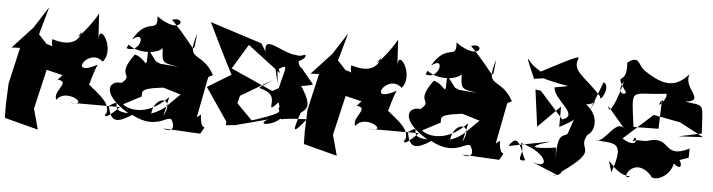

<svg xmlns="http://www.w3.org/2000/svg" viewBox="-64 -790 3945 1062"><g transform="rotate(5 1908.5 -259.5)"><path d="M254 -205C330 -198 229 -140 256 -93C303 -168 457 -70 327 -84H609C489 40 546 -84 532 -27C563 -92 508 -130 399 -216C434 -136 424 -212 467 -307C302 -218 408 -403 493 -326C559 -403 452 -550 459 -441L450 -591C423 -529 300 -393 365 -482C340 -375 211 -424 205 -426C187 -325 349 -349 167 -399L297 -265L129 -446L172 -600L95 -480L-16 -360L31 -362L-15 -161L-20 -44L-19 31L168 80L137 -34L188 -254L278 -232Z M1038 -64 1082 -292 1107 -305C1033 -439 946 -356 1000 -526C984 -391 1012 -431 855 -590C937 -620 916 -501 773 -602C785 -500 720 -598 644 -462C725 -528 695 -383 618 -412L627 -432C710 -370 854 -413 816 -457C822 -346 811 -350 913 -334L811 -342L786 -353L738 -417C735 -279 741 -360 667 -381C567 -247 677 -275 607 -218C534 -228 499 -149 659 -54C533 -56 638 -142 549 -86C564 10 605 2 682 -47C835 38 895 -92 906 -22C891 -65 952 46 857 13L1065 24C1110 -55 1066 37 1060 -82ZM725 -153C726 -182 701 -201 893 -217L821 -218L938 -182C861 -111 866 -96 785 -63C794 -166 915 -172 853 -56L877 -163C751 -31 639 -85 626 -101Z M1593 -386C1549 -405 1605 -499 1491 -434C1580 -379 1644 -485 1587 -455C1496 -438 1366 -567 1385 -460L1359 -503L1070 -596C1116 -502 1161 -407 1209 -316L1079 -237L1203 -55L1202 -35L1254 -40L1431 -87C1365 -47 1462 -57 1499 -97C1541 -88 1438 -98 1646 -107C1570 -13 1572 -31 1608 -139C1653 -171 1662 -194 1582 -313C1504 -278 1597 -280 1663 -301ZM1489 -162C1467 -137 1550 -143 1370 -83L1342 -74L1255 -162L1266 -204L1440 -307C1336 -233 1363 -272 1422 -235C1475 -200 1406 -106 1482 -187ZM1460 -366C1528 -413 1498 -370 1476 -265L1441 -246L1207 -351L1296 -498L1283 -494L1475 -348C1437 -450 1418 -497 1467 -289Z M1914 -205C1990 -198 1889 -140 1916 -93C1963 -168 2117 -70 1987 -84H2269C2149 40 2206 -84 2192 -27C2223 -92 2168 -130 2059 -216C2094 -136 2084 -212 2127 -307C1962 -218 2068 -403 2153 -326C2219 -403 2112 -550 2119 -441L2110 -591C2083 -529 1960 -393 2025 -482C2000 -375 1871 -424 1865 -426C1847 -325 2009 -349 1827 -399L1957 -265L1789 -446L1832 -600L1755 -480L1644 -360L1691 -362L1645 -161L1640 -44L1641 31L1828 80L1797 -34L1848 -254L1938 -232Z M2698 -64 2742 -292 2767 -305C2693 -439 2606 -356 2660 -526C2644 -391 2672 -431 2515 -590C2597 -620 2576 -501 2433 -602C2445 -500 2380 -598 2304 -462C2385 -528 2355 -383 2278 -412L2287 -432C2370 -370 2514 -413 2476 -457C2482 -346 2471 -350 2573 -334L2471 -342L2446 -353L2398 -417C2395 -279 2401 -360 2327 -381C2227 -247 2337 -275 2267 -218C2194 -228 2159 -149 2319 -54C2193 -56 2298 -142 2209 -86C2224 10 2265 2 2342 -47C2495 38 2555 -92 2566 -22C2551 -65 2612 46 2517 13L2725 24C2770 -55 2726 37 2720 -82ZM2385 -153C2386 -182 2361 -201 2553 -217L2481 -218L2598 -182C2521 -111 2526 -96 2445 -63C2454 -166 2575 -172 2513 -56L2537 -163C2411 -31 2299 -85 2286 -101Z M3090 -155C3081 -129 3026 -175 3037 3L3032 -71C2971 -61 2820 -47 3002 -102L2770 -57C2824 -148 2842 -26 2869 14C2801 27 2873 -28 2836 -80C2997 -35 3014 68 2891 13L3050 79C2988 86 3075 87 3073 60C3285 -90 3143 -63 3199 -156C3237 -176 3260 -260 3177 -324C3238 -326 3241 -389 3198 -284L3263 -454C3309 -437 3250 -331 3250 -375C3154 -479 3081 -502 3114 -575C3116 -592 3009 -533 2911 -482C2941 -466 2877 -500 2856 -523C2819 -570 2833 -545 2878 -439L2970 -453C2930 -466 3040 -485 2919 -477L2915 -451C3069 -403 3123 -426 2995 -402C2997 -333 3149 -261 3053 -229L2921 -377L2891 -381L2918 -177L3040 -299V-186C3137 -238 3114 -235 3119 -238Z M3768 -79 3769 -130C3624 -57 3663 -192 3539 -154C3511 -143 3481 -159 3453 -143C3463 -210 3506 -85 3394 -153L3555 -298L3703 -270L3837 -199L3702 -192L3829 -219C3816 -389 3839 -371 3722 -386C3841 -400 3700 -460 3733 -540C3671 -470 3608 -454 3491 -533C3441 -562 3455 -624 3384 -574C3395 -436 3315 -525 3381 -423C3418 -389 3322 -384 3375 -469C3365 -420 3310 -252 3300 -325L3401 -206C3351 -265 3295 -112 3245 -131C3349 -120 3414 -145 3349 38C3303 -105 3352 54 3455 52C3395 89 3462 -72 3567 37C3577 71 3673 42 3689 -40C3764 25 3716 -126 3676 -47ZM3644 -318 3593 -386 3588 -224 3449 -222C3420 -453 3410 -394 3614 -421C3630 -397 3555 -319 3589 -380Z"/></g></svg>

Font: Asimov Silicon
Style: Regular
Weight: 400
Designer: Google
Version: Version 2.000980; 2014